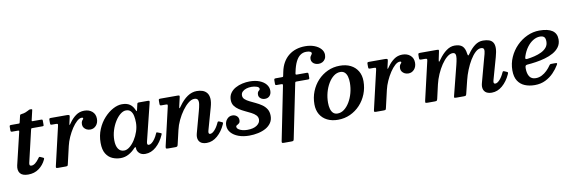

<svg xmlns="http://www.w3.org/2000/svg" viewBox="-61 -1311 5907 1980"><g transform="rotate(-10 2892.5 -321.5)"><path d="M45 -520Q35 -520 31.2 -516.8Q27.5 -513.5 27.5 -503V-466.5Q27.5 -457 31 -453.5Q34.5 -450 43 -450H102.5Q113.5 -450 115 -446.8Q116.5 -443.5 114.5 -435L34 -98Q23 -47.5 46.2 -16.5Q69.5 14.5 131 14.5Q196 14.5 243.2 -20Q290.5 -54.5 315.5 -108Q321 -119.5 319.5 -123.5Q318 -127.5 308.5 -131.5L282 -143.5Q274 -147 269.2 -142Q264.5 -137 259.5 -129.5Q239.5 -101.5 219.2 -86Q199 -70.5 180 -70.5Q165 -70.5 161.5 -78.8Q158 -87 160.5 -99.5Q163 -112 166 -123.5L239.5 -437.5Q241.5 -445 243.2 -447.5Q245 -450 254.5 -450H357.5Q370 -450 372.2 -452.8Q374.5 -455.5 374.5 -468V-503.5Q374.5 -515 371.5 -517.5Q368.5 -520 357.5 -520H273Q262 -520 261.2 -522.5Q260.5 -525 262.5 -533.5L285.5 -631.5Q287.5 -640 284.8 -642Q282 -644 271.5 -644Q264 -644 260.2 -643.5Q256.5 -643 253 -641.2Q249.5 -639.5 243 -635.5Q232.5 -629.5 214 -622Q195.5 -614.5 171 -612Q160.5 -610.5 157.5 -608.8Q154.5 -607 152 -597.5L137 -533.5Q135 -525.5 133.8 -522.8Q132.5 -520 122 -520Z M460.5 -520Q450.5 -520 446.5 -517Q442.5 -514 442.5 -502.5V-472.5Q442.5 -459 445 -454.5Q447.5 -450 461 -450H497.5Q517.5 -450 520.2 -446Q523 -442 519.5 -426L425.5 -22Q422.5 -9.5 425 -4.8Q427.5 0 445 0H523Q541 0 544.5 -4.2Q548 -8.5 551 -22.5L593 -204Q603 -248 623.8 -294.2Q644.5 -340.5 670.5 -379.8Q696.5 -419 723.5 -443Q750.5 -467 774 -467Q788.5 -467 788.5 -457Q788.5 -452 782.8 -446.8Q777 -441.5 771 -430.2Q765 -419 765 -397Q765 -378.5 775.5 -363.8Q786 -349 803.2 -340.2Q820.5 -331.5 842 -331.5Q878.5 -331.5 903 -359Q927.5 -386.5 927.5 -429.5Q927.5 -477.5 895.2 -505.8Q863 -534 812 -534Q762.5 -534 723.8 -506Q685 -478 655 -434.5Q640 -412 638 -415Q636 -418 641 -438L654.5 -497Q658 -512.5 651.5 -516.2Q645 -520 626.5 -520Z M1317 -320Q1317 -275.5 1301.8 -229.2Q1286.5 -183 1261.2 -144Q1236 -105 1206.2 -81.2Q1176.5 -57.5 1148 -57.5Q1108 -57.5 1086.5 -89.5Q1065 -121.5 1065 -180Q1065 -232 1080.5 -282Q1096 -332 1121.5 -372.8Q1147 -413.5 1177.2 -437.8Q1207.5 -462 1236.5 -462Q1269 -462 1286.5 -442.2Q1304 -422.5 1310.5 -390Q1317 -357.5 1317 -320ZM1554 -149Q1559 -160 1558 -163.2Q1557 -166.5 1547 -170.5L1520 -181Q1511 -185 1508 -183.5Q1505 -182 1500.5 -171.5Q1488.5 -143 1472.5 -120.2Q1456.5 -97.5 1440 -84.5Q1423.5 -71.5 1409.5 -71.5Q1392.5 -71.5 1392.5 -89Q1392.5 -93 1393.2 -98.2Q1394 -103.5 1395 -107.5L1492 -500Q1495 -512.5 1492.5 -516.2Q1490 -520 1473 -520H1383.5Q1372.5 -520 1369 -516.8Q1365.5 -513.5 1364 -506L1352 -454Q1348.5 -436 1345.2 -435Q1342 -434 1334.5 -452.5Q1318.5 -490.5 1288 -511.2Q1257.5 -532 1206.5 -532Q1162 -532 1112.8 -505.8Q1063.5 -479.5 1019.8 -431.8Q976 -384 948.8 -319.2Q921.5 -254.5 921.5 -177Q921.5 -105.5 947 -64Q972.5 -22.5 1013 -4.8Q1053.5 13 1099.5 13Q1145 13 1184.5 -8.8Q1224 -30.5 1254.5 -65Q1261.5 -72 1265.2 -72.8Q1269 -73.5 1270.5 -67.5Q1271 -64 1271.5 -59Q1272 -54 1273 -44.5Q1279 -20 1300.2 -2.8Q1321.5 14.5 1357.5 14.5Q1418.5 14.5 1470.2 -30.8Q1522 -76 1554 -149Z M1607.5 -520Q1595 -520 1592 -516.2Q1589 -512.5 1589 -500V-472.5Q1589 -459 1591.8 -454.5Q1594.5 -450 1608 -450H1647.5Q1665.5 -450 1669 -447Q1672.5 -444 1669.5 -429.5L1576 -26.5Q1572.5 -9 1575.8 -4.5Q1579 0 1601.5 0H1673.5Q1690 0 1694.5 -6Q1699 -12 1701.5 -24.5L1735 -168.5Q1746 -218 1770 -268.8Q1794 -319.5 1825 -362.2Q1856 -405 1888.8 -431Q1921.5 -457 1951 -457Q1979 -457 1987.5 -440Q1996 -423 1991.5 -393.2Q1987 -363.5 1976 -324L1915.5 -102Q1913 -94 1911.5 -83.5Q1910 -73 1910 -66Q1910 -28.5 1933 -7.8Q1956 13 2001 13Q2061.5 13 2113 -31.8Q2164.5 -76.5 2196 -147.5Q2201.5 -159.5 2200.2 -163.8Q2199 -168 2188.5 -172L2165 -182.5Q2155 -186.5 2150.8 -183Q2146.5 -179.5 2142 -168.5Q2122.5 -126 2097.5 -99.5Q2072.5 -73 2052 -73Q2035.5 -73 2035.5 -90.5Q2035.5 -99.5 2039.5 -113.5L2103.5 -341Q2119.5 -396.5 2116 -433.2Q2112.5 -470 2094.8 -491.8Q2077 -513.5 2049.8 -522.8Q2022.5 -532 1990 -532Q1938.5 -532 1891.8 -500.2Q1845 -468.5 1804.5 -411Q1787.5 -386 1784.2 -387.8Q1781 -389.5 1786.5 -412L1806.5 -499Q1810 -513 1806.2 -516.5Q1802.5 -520 1785.5 -520Z M2572 -132Q2572 -96.5 2536.2 -71.8Q2500.5 -47 2436.5 -47Q2409.5 -47 2384.8 -53.2Q2360 -59.5 2344 -71.5Q2328 -83.5 2328 -99.5Q2328 -108.5 2339 -113.8Q2350 -119 2361.2 -128.5Q2372.5 -138 2372.5 -161Q2372.5 -188.5 2353.5 -204.5Q2334.5 -220.5 2307 -220.5Q2274 -220.5 2251 -194.2Q2228 -168 2228 -129Q2228 -86 2256.5 -53.5Q2285 -21 2334 -3Q2383 15 2445 15Q2493.5 15 2538.8 5.2Q2584 -4.5 2619.5 -24.2Q2655 -44 2676 -75Q2697 -106 2697 -148Q2697 -191 2678.5 -220Q2660 -249 2631 -269Q2602 -289 2569.5 -304.2Q2537 -319.5 2508 -333.8Q2479 -348 2460.5 -364.8Q2442 -381.5 2442 -406Q2442 -429.5 2458.2 -445.2Q2474.5 -461 2500 -468.8Q2525.5 -476.5 2554 -476.5Q2581 -476.5 2607.2 -468.2Q2633.5 -460 2633.5 -441.5Q2633.5 -432.5 2626.5 -427.8Q2619.5 -423 2612.8 -414Q2606 -405 2606 -384Q2606 -361 2624.8 -345.8Q2643.5 -330.5 2671 -330.5Q2701.5 -330.5 2720 -350.5Q2738.5 -370.5 2738.5 -405Q2738.5 -441.5 2714.5 -471Q2690.5 -500.5 2646.8 -517.8Q2603 -535 2543.5 -535Q2507 -535 2467.8 -526.5Q2428.5 -518 2395 -499.5Q2361.5 -481 2340.8 -451.5Q2320 -422 2320 -380Q2320 -343.5 2338.2 -318Q2356.5 -292.5 2385 -274Q2413.5 -255.5 2445.8 -240.5Q2478 -225.5 2506.8 -210.8Q2535.5 -196 2553.8 -177.2Q2572 -158.5 2572 -132Z M2763.5 128Q2761 140.5 2763.8 145.2Q2766.5 150 2782.5 150H2861Q2876.5 150 2881.5 146.8Q2886.5 143.5 2889 131.5L3005 -435.5Q3007 -445.5 3010 -447.8Q3013 -450 3025 -450H3139.5Q3150.5 -450 3153.8 -453Q3157 -456 3157 -467V-501.5Q3157 -513.5 3153.5 -516.8Q3150 -520 3139.5 -520H3038.5Q3028 -520 3026 -523.2Q3024 -526.5 3025 -534.5L3028.5 -550Q3041.5 -614 3062 -655Q3082.5 -696 3110 -715.2Q3137.5 -734.5 3171.5 -734.5Q3201.5 -734.5 3214.2 -727.5Q3227 -720.5 3227 -712.5Q3227 -704 3221 -696.5Q3215 -689 3209.2 -679Q3203.5 -669 3203.5 -651.5Q3203.5 -632.5 3213.8 -618.8Q3224 -605 3241 -597.5Q3258 -590 3279 -590Q3300.5 -590 3318.5 -599.5Q3336.5 -609 3347.5 -627.2Q3358.5 -645.5 3358.5 -671.5Q3358.5 -704.5 3334.5 -732.2Q3310.5 -760 3268.2 -776.5Q3226 -793 3171 -793Q3120 -793 3076.2 -779Q3032.5 -765 2997.8 -737.2Q2963 -709.5 2939 -668.2Q2915 -627 2904 -572L2896 -533.5Q2894.5 -524.5 2891.8 -522.2Q2889 -520 2877.5 -520H2818Q2805.5 -520 2801.8 -516.5Q2798 -513 2798 -499.5V-466Q2798 -455.5 2801.5 -452.8Q2805 -450 2815 -450H2855.5Q2871 -450 2874.8 -447.2Q2878.5 -444.5 2876 -431.5Z M3162 -186Q3162 -125 3188.2 -80.2Q3214.5 -35.5 3262.8 -11.2Q3311 13 3376 13Q3444.5 13 3503.8 -14.2Q3563 -41.5 3607.5 -89.2Q3652 -137 3677 -200Q3702 -263 3702 -334Q3702 -395 3675.5 -439.8Q3649 -484.5 3601 -508.8Q3553 -533 3488 -533Q3419.5 -533 3360.2 -505.8Q3301 -478.5 3256.5 -430.8Q3212 -383 3187 -320.2Q3162 -257.5 3162 -186ZM3303 -177Q3303 -233 3317 -284.8Q3331 -336.5 3356 -378.2Q3381 -420 3413.2 -444.2Q3445.5 -468.5 3482 -468.5Q3510.5 -468.5 3528 -452Q3545.5 -435.5 3553.2 -407Q3561 -378.5 3561 -343Q3561 -287.5 3547 -235.5Q3533 -183.5 3508 -141.8Q3483 -100 3450.8 -75.8Q3418.5 -51.5 3382 -51.5Q3353.5 -51.5 3336.2 -68Q3319 -84.5 3311 -113Q3303 -141.5 3303 -177Z M3791.5 -520Q3781.5 -520 3777.5 -517Q3773.5 -514 3773.5 -502.5V-472.5Q3773.5 -459 3776 -454.5Q3778.5 -450 3792 -450H3828.5Q3848.5 -450 3851.2 -446Q3854 -442 3850.5 -426L3756.5 -22Q3753.5 -9.5 3756 -4.8Q3758.5 0 3776 0H3854Q3872 0 3875.5 -4.2Q3879 -8.5 3882 -22.5L3924 -204Q3934 -248 3954.8 -294.2Q3975.5 -340.5 4001.5 -379.8Q4027.5 -419 4054.5 -443Q4081.5 -467 4105 -467Q4119.5 -467 4119.5 -457Q4119.5 -452 4113.8 -446.8Q4108 -441.5 4102 -430.2Q4096 -419 4096 -397Q4096 -378.5 4106.5 -363.8Q4117 -349 4134.2 -340.2Q4151.5 -331.5 4173 -331.5Q4209.5 -331.5 4234 -359Q4258.5 -386.5 4258.5 -429.5Q4258.5 -477.5 4226.2 -505.8Q4194 -534 4143 -534Q4093.5 -534 4054.8 -506Q4016 -478 3986 -434.5Q3971 -412 3969 -415Q3967 -418 3972 -438L3985.5 -497Q3989 -512.5 3982.5 -516.2Q3976 -520 3957.5 -520Z M4326.5 -520Q4312.5 -520 4309.5 -515.5Q4306.5 -511 4306.5 -496.5V-471Q4306.5 -456 4311.2 -453Q4316 -450 4331 -450H4361.5Q4382 -450 4386 -445.8Q4390 -441.5 4386 -425.5L4294 -29Q4290 -10.5 4291.8 -5.2Q4293.5 0 4317 0H4390Q4407.5 0 4411.5 -4.5Q4415.5 -9 4419 -22.5L4452 -167Q4464 -218.5 4486.5 -270.2Q4509 -322 4537.5 -364.5Q4566 -407 4597 -432.8Q4628 -458.5 4656.5 -458.5Q4679 -458.5 4685.2 -442.5Q4691.5 -426.5 4687.5 -398.2Q4683.5 -370 4674 -332.5L4596.5 -26.5Q4592 -9 4593.8 -4.5Q4595.5 0 4617.5 0H4695Q4711 0 4715.2 -4.2Q4719.5 -8.5 4722.5 -20.5L4756.5 -158Q4769 -209.5 4790.2 -262.2Q4811.5 -315 4838.2 -359.5Q4865 -404 4894.5 -431.2Q4924 -458.5 4953.5 -458.5Q4980 -458.5 4984 -441Q4988 -423.5 4980 -393.2Q4972 -363 4961 -324L4901 -102Q4898.5 -94 4897 -83.5Q4895.5 -73 4895.5 -66Q4895.5 -28.5 4918.5 -7.8Q4941.5 13 4986 13Q5046 13 5096.8 -30.5Q5147.5 -74 5179 -143Q5186.5 -158 5184.8 -163.2Q5183 -168.5 5169.5 -173.5L5152.5 -181Q5141 -186 5136.8 -183.8Q5132.5 -181.5 5128 -171Q5108.5 -127.5 5083.2 -100.2Q5058 -73 5037.5 -73Q5020.5 -73 5020.5 -90.5Q5020.5 -99.5 5024.5 -113.5L5088.5 -341Q5104.5 -396.5 5104.8 -433.2Q5105 -470 5091 -491.8Q5077 -513.5 5050.5 -522.8Q5024 -532 4986.5 -532Q4941.5 -532 4902.5 -503.2Q4863.5 -474.5 4829 -425Q4816 -406.5 4811.8 -407Q4807.5 -407.5 4804 -427.5Q4797 -484 4770.2 -508Q4743.5 -532 4689.5 -532Q4645 -532 4602.8 -501Q4560.5 -470 4524 -418.5Q4506 -392.5 4503.2 -395.8Q4500.5 -399 4505.5 -422.5L4522 -501.5Q4525 -515.5 4520.2 -517.8Q4515.5 -520 4499 -520Z M5233 -176Q5233 -108 5259.5 -66.5Q5286 -25 5332 -6Q5378 13 5436 13Q5498.5 13 5547.8 -11.2Q5597 -35.5 5633.8 -73.5Q5670.5 -111.5 5694.5 -152.5Q5702 -165.5 5699 -169.2Q5696 -173 5679 -173H5646Q5633 -173 5628.2 -170.8Q5623.5 -168.5 5619 -161.5Q5600.5 -134 5576 -110Q5551.5 -86 5521.8 -70.8Q5492 -55.5 5458.5 -55.5Q5413.5 -55.5 5392.8 -86.8Q5372 -118 5372 -173.5Q5372 -193 5377 -200.2Q5382 -207.5 5396.5 -208.5Q5438.5 -211.5 5487 -218.8Q5535.5 -226 5583.5 -239.5Q5631.5 -253 5671 -275.2Q5710.5 -297.5 5734.2 -330.5Q5758 -363.5 5758 -409.5Q5758 -471 5712.8 -502Q5667.5 -533 5577 -533Q5511.5 -533 5449.8 -504.8Q5388 -476.5 5339.2 -427Q5290.5 -377.5 5261.8 -313Q5233 -248.5 5233 -176ZM5406 -266.5Q5389 -264.5 5386.8 -271.5Q5384.5 -278.5 5390 -295.5Q5407.5 -348.5 5436.2 -387.8Q5465 -427 5500.8 -448.8Q5536.5 -470.5 5572.5 -470.5Q5602 -470.5 5616.2 -457.2Q5630.5 -444 5630.5 -409.5Q5630.5 -373 5609.8 -347.8Q5589 -322.5 5555.5 -306.2Q5522 -290 5482.8 -280.5Q5443.5 -271 5406 -266.5Z"/></g></svg>

Font: Besley SemiBold
Style: Italic
Weight: 600
Italic angle: -13°
Designer: Owen Earl
Foundry: indestructible type*
Version: Version 2.001